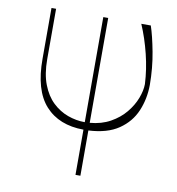

<svg xmlns="http://www.w3.org/2000/svg" viewBox="-85 -622 862 933"><g transform="rotate(10 345.5 -156.0)"><path d="M93.8 -545.5H116.5V-296.9Q116.5 -224.1 136.4 -172.6Q156.2 -121.1 189.8 -89.1Q223.4 -57.2 264.9 -42.1Q306.5 -27 349.4 -27V-545.5H373.6V-28.1Q431.1 -33 474.4 -57.2Q517.8 -81.3 546.7 -116.3Q575.6 -151.3 590.2 -189.5Q604.8 -227.6 605.1 -259.9Q601.6 -331.3 583.3 -405.7Q565 -480.1 536.9 -545.5H583.8Q599.8 -498.2 614.3 -421.5Q628.9 -344.8 629.3 -259.9Q628.9 -191.4 603.7 -131.6Q578.5 -71.7 522.4 -33.4Q466.3 5 373.6 9.6V233H349.4V9.9Q228 9.2 160.7 -65.3Q93.4 -139.9 93.8 -295.5Z"/></g></svg>

Font: Inter Thin BETA
Style: Regular
Weight: 100
Designer: Rasmus Andersson
Foundry: rsms
Version: Version 3.011;git-f93a4a705